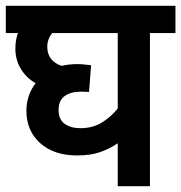

<svg xmlns="http://www.w3.org/2000/svg" viewBox="-20 -642 625 662"><path d="M585 -528H497V0H386V-148Q358 -129 325 -117.5Q292 -106 246 -106Q166 -106 118.5 -148.5Q71 -191 71 -261Q71 -286 79 -310.5Q87 -335 103 -355Q70 -374 51.5 -405Q33 -436 33 -474Q33 -505 42 -528H0V-622H585ZM182 -263Q182 -230 203 -215Q224 -200 257 -200Q300 -200 332 -220Q364 -240 386 -268V-528H160Q143 -507 143 -481Q143 -455 156.5 -438.5Q170 -422 193 -415Q218 -421 247 -421Q259 -421 272 -419.5Q285 -418 294 -417L287 -325Q281 -325 274 -325.5Q267 -326 260 -326Q223 -326 202.5 -310.5Q182 -295 182 -263Z"/></svg>

Font: Noto Sans SemiCondensed SemiBold
Style: Regular
Weight: 600
Width: 4
Designer: Monotype Design Team
Foundry: Monotype Imaging Inc.
Version: Version 2.013; ttfautohint (v1.8.4.7-5d5b)